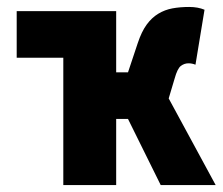

<svg xmlns="http://www.w3.org/2000/svg" viewBox="-20 -532 640 552"><path d="M162 0V-366H28V-500H314V-324H348L376 -408Q387 -441 401.5 -461Q416 -481 435 -492.5Q454 -504 476 -508Q498 -512 524 -512Q549 -512 568 -504L542 -346Q537 -348 532 -349Q527 -350 522 -350Q510 -350 500 -342.5Q490 -335 482 -306L465 -249L600 0H442L348 -190H314V0Z"/></svg>

Font: Source Code Pro Black
Style: Regular
Weight: 900
Monospace: yes
Designer: Paul D. Hunt, Teo Tuominen
Foundry: Adobe Systems Incorporated
Version: Version 2.030;PS 1.000;hotconv 16.6.51;makeotf.lib2.5.65220